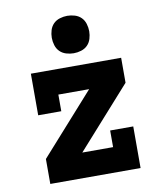

<svg xmlns="http://www.w3.org/2000/svg" viewBox="-85 -839 771 909"><g transform="rotate(-10 300.0 -385.0)"><path d="M83 0V-120L342 -410H194V-330H83V-530H517V-410L258 -120H406V-200H517V0ZM300 -590Q282 -590 264 -595.5Q246 -601 233.5 -613.5Q221 -626 215.5 -644Q210 -662 210 -680Q210 -698 215.5 -716Q221 -734 233.5 -746.5Q246 -759 264 -764.5Q282 -770 300 -770Q318 -770 336 -764.5Q354 -759 366.5 -746.5Q379 -734 384.5 -716Q390 -698 390 -680Q390 -662 384.5 -644Q379 -626 366.5 -613.5Q354 -601 336 -595.5Q318 -590 300 -590Z"/></g></svg>

Font: Iosevka Slab Heavy Extended
Style: Regular
Weight: 900
Width: 7
Monospace: yes
Designer: Belleve Invis
Foundry: Belleve Invis
Version: Version 11.1.0; ttfautohint (v1.8.3)